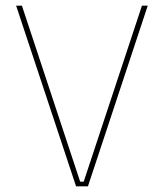

<svg xmlns="http://www.w3.org/2000/svg" viewBox="-20 -659 580 679"><path d="M249 0 37 -639H57.5L263.5 -16.5H276L482 -639H502.5L291 0Z"/></svg>

Font: Anek Odia Medium Thin
Style: Regular
Weight: 250
Version: Version 1.003